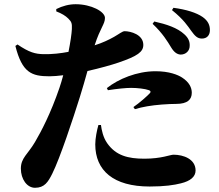

<svg xmlns="http://www.w3.org/2000/svg" viewBox="-20 -837 1040 911"><path d="M704 -724C752 -679 775 -640 792 -612C806 -589 820 -579 837 -578C862 -578 880 -596 880 -619C881 -638 875 -656 855 -674C822 -705 770 -722 712 -735ZM620 -319C656 -330 697 -337 748 -341C774 -343 799 -344 816 -344C870 -344 890 -365 890 -397C890 -421 878 -447 844 -469C824 -482 783 -499 718 -499C629 -499 541 -462 487 -419L492 -409C538 -416 577 -420 602 -420C631 -420 668 -416 687 -409C695 -406 696 -401 692 -396C683 -385 640 -347 613 -329ZM247 -783C273 -773 291 -762 304 -749C320 -733 322 -726 321 -699C320 -677 314 -636 305 -591C269 -584 226 -579 186 -580C147 -581 119 -588 63 -626L53 -619C85 -492 130 -475 215 -475C233 -475 256 -477 280 -480C274 -458 268 -437 262 -420C221 -300 176 -214 146 -163C112 -105 79 -88 79 -37C79 13 108 54 146 54C191 54 208 27 228 -13C265 -87 327 -275 359 -377C372 -418 384 -461 395 -500C453 -513 510 -529 542 -540C633 -571 660 -591 660 -624C660 -673 600 -689 571 -689C561 -689 544 -675 521 -662C496 -648 467 -634 429 -622C456 -706 478 -722 478 -752C478 -782 413 -817 339 -817C308 -817 277 -809 247 -794ZM447 -244C440 -220 432 -181 432 -152C432 -28 518 48 690 48C762 48 806 41 838 33C884 22 908 1 908 -28C908 -82 851 -103 803 -103C788 -103 746 -84 665 -84C587 -84 530 -99 489 -157C469 -185 462 -221 459 -244ZM796 -789C852 -744 871 -713 887 -691C905 -666 917 -654 938 -654C962 -654 976 -670 976 -694C976 -718 967 -738 942 -756C912 -777 863 -792 803 -800Z"/></svg>

Font: Noto Serif CJK JP Black
Style: Regular
Weight: 900
Designer: Ryoko NISHIZUKA 西塚涼子 (kana & ideographs); Frank Grießhammer (Latin, Greek & Cyrillic); Wenlong ZHANG 张文龙 (bopomofo); San
Foundry: Adobe Systems Incorporated
Version: Version 1.001;PS 1.001;hotconv 16.6.54;makeotf.lib2.5.65590